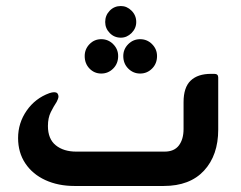

<svg xmlns="http://www.w3.org/2000/svg" viewBox="-20 -617 798 637"><path d="M381 -492Q359 -492 344 -507.5Q329 -523 329 -544Q329 -566 344 -581.5Q359 -597 381 -597Q401 -597 416.5 -581.5Q432 -566 432 -544Q432 -523 416.5 -507.5Q401 -492 381 -492ZM316 -373Q293 -373 277 -389.5Q261 -406 261 -431Q261 -454 277 -470.5Q293 -487 316 -487Q339 -487 355.5 -470.5Q372 -454 372 -431Q372 -406 355.5 -389.5Q339 -373 316 -373ZM445 -373Q422 -373 405.5 -389.5Q389 -406 389 -431Q389 -454 405.5 -470.5Q422 -487 445 -487Q468 -487 484.5 -470.5Q501 -454 501 -431Q501 -406 484.5 -389.5Q468 -373 445 -373ZM233 -114H526Q558 -114 573.5 -134.5Q589 -155 589 -189V-278Q589 -327 612.5 -349.5Q636 -372 680 -372H691Q704 -372 704 -360V-187Q704 -102 657 -51Q610 0 523 0H227Q173 0 130.5 -19.5Q88 -39 64 -75Q40 -111 40 -159Q40 -209 68.5 -250Q97 -291 144 -308Q153 -311 159 -311Q168 -311 171 -306.5Q174 -302 174 -297Q174 -293 172 -288Q170 -283 168 -279Q158 -264 148.5 -245Q139 -226 139 -199Q139 -156 165 -135Q191 -114 233 -114Z"/></svg>

Font: Zain ExtraBold
Style: Regular
Weight: 800
Designer: Zain,Boutros
Foundry: Mobile Telecommunications Company (Zain), 2024
Version: Version 1.50; ttfautohint (v1.8.4)